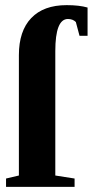

<svg xmlns="http://www.w3.org/2000/svg" viewBox="-20 -724 359 744"><path d="M53.2 -510.3Q53.2 -604 101.1 -654.1Q148.9 -704.1 238.3 -704.1Q287.1 -704.1 319.3 -694.8V-585.4H288.1L273.9 -638.7Q262.2 -650.4 243.2 -650.4Q194.3 -650.4 194.3 -525.9V-43.9L269 -32.2V0H3.4V-32.2L53.2 -43.9Z"/></svg>

Font: Liberation Serif
Style: Bold
Weight: 700
Designer: Steve Matteson
Foundry: Ascender Corporation
Version: Version 2.1.5